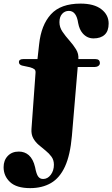

<svg xmlns="http://www.w3.org/2000/svg" viewBox="-70 -774 609 1040"><path d="M319.5 -38Q310.5 66 282 128Q253.5 190 206 217.5Q158.5 245 93.5 245Q19.5 245 -15.5 212.2Q-50.5 179.5 -50.5 131.5Q-50.5 94.5 -28 70.8Q-5.5 47 32 47Q63.5 47 86 66.5Q110 88 120 131.5Q127 169 136.8 182.2Q146.5 195.5 163.5 195.5Q188 195.5 205 172.8Q222 150 222 118.5Q222 93 209 75Q196 57 177.2 42Q158.5 27 140 11.2Q121.5 -4.5 110 -25.2Q98.5 -46 100.5 -75.5L122.5 -379.5Q123.5 -393 116.5 -398.8Q109.5 -404.5 93 -409.5L49 -419Q32.5 -424 32.5 -437.5Q32.5 -454 56.5 -454H133L142 -534.5Q153 -638.5 205.8 -696.5Q258.5 -754.5 366.5 -754.5Q439.5 -754.5 479 -724Q518.5 -693.5 518.5 -646.5Q518.5 -606 497 -586Q475.5 -566 436.5 -566Q401 -566 377 -594.5Q360 -614.5 353.5 -648.5Q344 -715 303 -715Q281 -715 266.5 -698.8Q252 -682.5 252 -654Q252 -626.5 268.2 -602.5Q284.5 -578.5 305.5 -555Q326.5 -531.5 341.8 -506.8Q357 -482 354.5 -454H446.5Q471 -454 471 -432Q471 -422.5 462.5 -416.8Q454 -411 442.5 -411H351Z"/></svg>

Font: Fraunces 72pt Black
Style: Regular
Weight: 900
Version: Version 1.000;[0bf87f6ff]